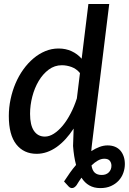

<svg xmlns="http://www.w3.org/2000/svg" viewBox="-20 -760 643 958"><path d="M487.5 113Q510 113 523 99.8Q536 86.5 536 67Q536 52.5 527.8 42.2Q519.5 32 500.5 32Q484.5 32 468.5 41Q452.5 50 436.5 65.5Q440.5 90.5 453 101.8Q465.5 113 487.5 113ZM379 -395.5Q361 -417 336.8 -425.8Q312.5 -434.5 288.5 -434.5Q252.5 -434.5 223.2 -412.8Q194 -391 173.2 -356.2Q152.5 -321.5 141.2 -278.2Q130 -235 130 -192Q130 -135.5 149.5 -107Q169 -78.5 204 -78.5Q226 -78.5 248.8 -93Q271.5 -107.5 292.8 -133Q314 -158.5 332.2 -193.5Q350.5 -228.5 363.5 -269ZM439 -41.5Q438 -32 437 -23.2Q436 -14.5 435.5 -6Q456.5 -19.5 476.8 -27Q497 -34.5 516.5 -34.5Q537.5 -34.5 553.8 -27.8Q570 -21 580.8 -8.5Q591.5 4 597.2 21Q603 38 603 58.5Q603 81 595.2 102.8Q587.5 124.5 572 141.2Q556.5 158 533.8 168.2Q511 178.5 480.5 178.5Q449 178.5 425.8 165.2Q402.5 152 386.5 126.5Q380 135.5 374 144.8Q368 154 362 164Q352 177 341.8 178.2Q331.5 179.5 323 171L299.5 145.5Q314 123 328.8 102.2Q343.5 81.5 359.5 63Q348.5 22 344.5 -31.5L347.5 -118.5Q328.5 -89.5 307.2 -66.2Q286 -43 262.8 -26.5Q239.5 -10 214.2 -1.2Q189 7.5 163 7.5Q98.5 7.5 61.2 -39.8Q24 -87 24 -181Q24 -223.5 32.8 -265Q41.5 -306.5 57.5 -344Q73.5 -381.5 96.2 -413.2Q119 -445 146.5 -468.2Q174 -491.5 205.8 -504.8Q237.5 -518 272 -518Q308 -518 337.2 -504.5Q366.5 -491 387.5 -467L421 -740H525Z"/></svg>

Font: Lato SemiBold
Style: Italic
Weight: 600
Italic angle: -7°
Designer: Lukasz Dziedzic with Adam Twardoch and Botio Nikoltchev
Foundry: tyPoland Lukasz Dziedzic
Version: Version 2.015; 2015-08-06; http://www.latofonts.com/